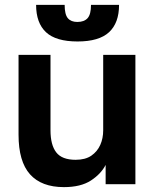

<svg xmlns="http://www.w3.org/2000/svg" viewBox="-20 -755 635 787"><path d="M242 12Q150 12 103 -40.5Q56 -93 56 -203V-530H187V-221Q187 -161 210.5 -130.5Q234 -100 290 -100Q330 -100 354.5 -117Q379 -134 391 -161Q403 -188 403 -221V-530H535V0H413V-79Q394 -42 352.5 -15Q311 12 242 12ZM298 -585Q209 -585 168.5 -623Q128 -661 128 -735H245Q245 -696 258 -680.5Q271 -665 297 -665Q325 -665 339 -680.5Q353 -696 353 -735H468Q468 -661 427 -623Q386 -585 298 -585Z"/></svg>

Font: Golos Text SemiBold
Style: Regular
Weight: 600
Designer: A.Korolkova, Vitaly Kuzmin
Foundry: ParaType Ltd
Version: Version 2.004